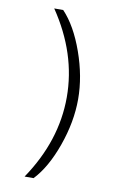

<svg xmlns="http://www.w3.org/2000/svg" viewBox="-89 -694 545 884"><g transform="rotate(10 184.0 -252.0)"><path d="M91 141Q219 -48 219 -252Q219 -456 91 -645H133Q192 -583 232 -470.5Q272 -358 272 -252Q272 -146 232 -33.5Q192 79 133 141Z"/></g></svg>

Font: TajawalTap
Style: Regular
Weight: 300
Designer: Boutros Fonts
Foundry: Created by Boutros International 2017
Version: Version 2.700